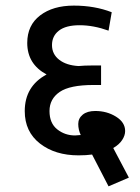

<svg xmlns="http://www.w3.org/2000/svg" viewBox="-20 -637 493 678"><path d="M257.3 -88.4Q174.8 -88.4 121.1 -130.1Q67.4 -171.9 67.4 -244.6Q67.4 -332.5 144.5 -374Q76.2 -410.6 76.2 -485.4Q76.2 -547.9 121.6 -582.5Q167 -617.2 240.7 -617.2Q314.5 -617.2 374.5 -593.8L363.3 -528.8Q310.1 -547.9 261.2 -547.9Q212.4 -547.9 188 -528.8Q163.6 -509.8 163.6 -477.8Q163.6 -445.8 189 -426Q214.4 -406.2 257.3 -403.8Q277.3 -405.8 305.7 -405.8H336.9V-336.9H310.1Q226.6 -336.9 190.7 -312.3Q154.8 -287.6 154.8 -244.9Q154.8 -202.1 181.9 -180.4Q209 -158.7 245.1 -158.7Q246.1 -158.7 265.1 -160.2Q256.3 -179.2 256.3 -199.2Q256.3 -219.2 272.2 -232.2Q288.1 -245.1 316.4 -245.1Q357.4 -245.1 389.6 -225.1Q421.9 -205.1 421.9 -174.3Q421.9 -158.7 411.4 -142.6Q400.9 -126.5 379.9 -114.3L435.1 -9.8L363.3 21L305.2 -91.3Q284.2 -88.4 257.3 -88.4Z"/></svg>

Font: Yantramanav
Style: Regular
Weight: 400
Version: Version 1.000;PS 1.0;hotconv 1.0.72;makeotf.lib2.5.5900; ttf